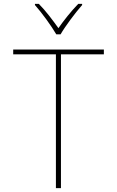

<svg xmlns="http://www.w3.org/2000/svg" viewBox="-20 -969 603 989"><path d="M270 -792H292C316 -834 367 -902 403 -943V-949H383C346 -911 308 -863 281 -824C253 -863 216 -913 180 -949H160V-943C195 -904 245 -835 270 -792ZM268 0H294V-689H515V-714H48V-689H268Z"/></svg>

Font: Noto Sans Mono SemiCondensed Thin
Style: Regular
Weight: 100
Width: 4
Designer: Monotype Design Team
Foundry: Monotype Imaging Inc.
Version: Version 2.014